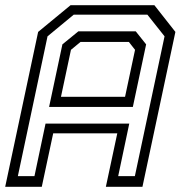

<svg xmlns="http://www.w3.org/2000/svg" viewBox="-37 -720 701 740"><path d="M-17 0 110 -597 235 -700H558L639 -597L512 0H371L415 -206H168L124 0ZM31.8 -41.2H95.8L138.5 -243.5H461.2L418.5 -41.2H482.8L597.2 -580L531 -663.5H247.2L146.2 -580ZM198 -347H445L483.5 -528L459.5 -558.5H273.5L236.5 -528ZM152.2 -307.8 203.5 -549 265 -599.2H486.2L526.2 -549L475 -307.8Z"/></svg>

Font: Tourney Thin
Style: Italic
Weight: 100
Italic angle: -12°
Designer: Tyler Finck
Foundry: Etcetera Type Co
Version: Version 1.015